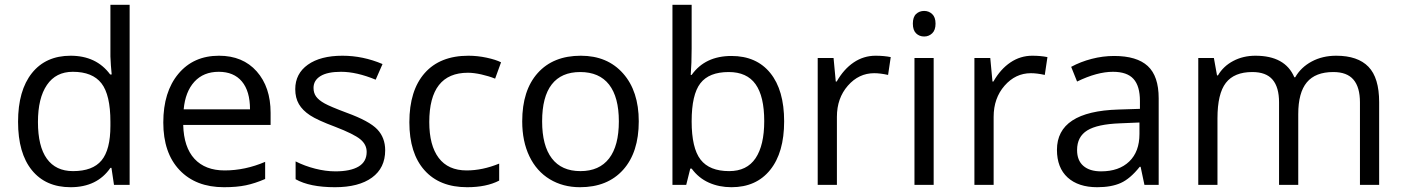

<svg xmlns="http://www.w3.org/2000/svg" viewBox="-20 -780 5919 810"><path d="M450.2 -71.8H445.8Q389.6 9.8 277.8 9.8Q172.9 9.8 114.5 -62Q56.2 -133.8 56.2 -266.1Q56.2 -398.4 114.7 -471.7Q173.3 -544.9 277.8 -544.9Q386.7 -544.9 444.8 -465.8H451.2L447.8 -504.4L445.8 -542V-759.8H526.9V0H460.9ZM288.1 -58.1Q371.1 -58.1 408.4 -103.3Q445.8 -148.4 445.8 -249V-266.1Q445.8 -379.9 408 -428.5Q370.1 -477.1 287.1 -477.1Q215.8 -477.1 178 -421.6Q140.1 -366.2 140.1 -265.1Q140.1 -162.6 177.7 -110.4Q215.3 -58.1 288.1 -58.1Z M924.8 9.8Q806.2 9.8 737.5 -62.5Q668.9 -134.8 668.9 -263.2Q668.9 -392.6 732.7 -468.8Q796.4 -544.9 903.8 -544.9Q1004.4 -544.9 1063 -478.8Q1121.6 -412.6 1121.6 -304.2V-252.9H752.9Q755.4 -158.7 800.5 -109.9Q845.7 -61 927.7 -61Q1014.2 -61 1098.6 -97.2V-24.9Q1055.7 -6.3 1017.3 1.7Q979 9.8 924.8 9.8ZM902.8 -477.1Q838.4 -477.1 800 -435.1Q761.7 -393.1 754.9 -318.8H1034.7Q1034.7 -395.5 1000.5 -436.3Q966.3 -477.1 902.8 -477.1Z M1605 -146Q1605 -71.3 1549.3 -30.8Q1493.7 9.8 1393.1 9.8Q1286.6 9.8 1227.1 -23.9V-99.1Q1265.6 -79.6 1309.8 -68.4Q1354 -57.1 1395 -57.1Q1458.5 -57.1 1492.7 -77.4Q1526.9 -97.7 1526.9 -139.2Q1526.9 -170.4 1499.8 -192.6Q1472.7 -214.8 1394 -245.1Q1319.3 -272.9 1287.8 -293.7Q1256.3 -314.5 1241 -340.8Q1225.6 -367.2 1225.6 -403.8Q1225.6 -469.2 1278.8 -507.1Q1332 -544.9 1424.8 -544.9Q1511.2 -544.9 1593.8 -509.8L1564.9 -443.8Q1484.4 -477.1 1418.9 -477.1Q1361.3 -477.1 1332 -459Q1302.7 -440.9 1302.7 -409.2Q1302.7 -387.7 1313.7 -372.6Q1324.7 -357.4 1349.1 -343.8Q1373.5 -330.1 1442.9 -304.2Q1538.1 -269.5 1571.5 -234.4Q1605 -199.2 1605 -146Z M1950.7 9.8Q1834.5 9.8 1770.8 -61.8Q1707 -133.3 1707 -264.2Q1707 -398.4 1771.7 -471.7Q1836.4 -544.9 1956.1 -544.9Q1994.6 -544.9 2033.2 -536.6Q2071.8 -528.3 2093.8 -517.1L2068.8 -448.2Q2042 -459 2010.3 -466.1Q1978.5 -473.1 1954.1 -473.1Q1791 -473.1 1791 -265.1Q1791 -166.5 1830.8 -113.8Q1870.6 -61 1948.7 -61Q2015.6 -61 2085.9 -89.8V-18.1Q2032.2 9.8 1950.7 9.8Z M2674.8 -268.1Q2674.8 -137.2 2608.9 -63.7Q2543 9.8 2426.8 9.8Q2355 9.8 2299.3 -23.9Q2243.7 -57.6 2213.4 -120.6Q2183.1 -183.6 2183.1 -268.1Q2183.1 -398.9 2248.5 -471.9Q2314 -544.9 2430.2 -544.9Q2542.5 -544.9 2608.6 -470.2Q2674.8 -395.5 2674.8 -268.1ZM2267.1 -268.1Q2267.1 -165.5 2308.1 -111.8Q2349.1 -58.1 2428.7 -58.1Q2508.3 -58.1 2549.6 -111.6Q2590.8 -165 2590.8 -268.1Q2590.8 -370.1 2549.6 -423.1Q2508.3 -476.1 2427.7 -476.1Q2348.1 -476.1 2307.6 -423.8Q2267.1 -371.6 2267.1 -268.1Z M3065.9 -543.9Q3171.4 -543.9 3229.7 -471.9Q3288.1 -399.9 3288.1 -268.1Q3288.1 -136.2 3229.2 -63.2Q3170.4 9.8 3065.9 9.8Q3013.7 9.8 2970.5 -9.5Q2927.2 -28.8 2897.9 -68.8H2892.1L2875 0H2816.9V-759.8H2897.9V-575.2Q2897.9 -513.2 2894 -463.9H2897.9Q2954.6 -543.9 3065.9 -543.9ZM3054.2 -476.1Q2971.2 -476.1 2934.6 -428.5Q2897.9 -380.9 2897.9 -268.1Q2897.9 -155.3 2935.5 -106.7Q2973.1 -58.1 3056.2 -58.1Q3130.9 -58.1 3167.5 -112.5Q3204.1 -167 3204.1 -269Q3204.1 -373.5 3167.5 -424.8Q3130.9 -476.1 3054.2 -476.1Z M3673.8 -544.9Q3709.5 -544.9 3737.8 -539.1L3726.6 -463.9Q3693.4 -471.2 3668 -471.2Q3603 -471.2 3556.9 -418.5Q3510.7 -365.7 3510.7 -287.1V0H3429.7V-535.2H3496.6L3505.9 -436H3509.8Q3539.6 -488.3 3581.5 -516.6Q3623.5 -544.9 3673.8 -544.9Z M3918.9 0H3837.9V-535.2H3918.9ZM3831.1 -680.2Q3831.1 -708 3844.7 -720.9Q3858.4 -733.9 3878.9 -733.9Q3898.4 -733.9 3912.6 -720.7Q3926.8 -707.5 3926.8 -680.2Q3926.8 -652.8 3912.6 -639.4Q3898.4 -626 3878.9 -626Q3858.4 -626 3844.7 -639.4Q3831.1 -652.8 3831.1 -680.2Z M4335 -544.9Q4370.6 -544.9 4398.9 -539.1L4387.7 -463.9Q4354.5 -471.2 4329.1 -471.2Q4264.2 -471.2 4218 -418.5Q4171.9 -365.7 4171.9 -287.1V0H4090.8V-535.2H4157.7L4167 -436H4170.9Q4200.7 -488.3 4242.7 -516.6Q4284.7 -544.9 4335 -544.9Z M4808.1 0 4792 -76.2H4788.1Q4748 -25.9 4708.3 -8.1Q4668.5 9.8 4608.9 9.8Q4529.3 9.8 4484.1 -31.2Q4439 -72.3 4439 -147.9Q4439 -310.1 4698.2 -317.9L4789.1 -320.8V-354Q4789.1 -417 4762 -447Q4734.9 -477.1 4675.3 -477.1Q4608.4 -477.1 4523.9 -436L4499 -498Q4538.6 -519.5 4585.7 -531.7Q4632.8 -543.9 4680.2 -543.9Q4775.9 -543.9 4822 -501.5Q4868.2 -459 4868.2 -365.2V0ZM4625 -57.1Q4700.7 -57.1 4743.9 -98.6Q4787.1 -140.1 4787.1 -214.8V-263.2L4706.1 -259.8Q4609.4 -256.3 4566.7 -229.7Q4523.9 -203.1 4523.9 -147Q4523.9 -103 4550.5 -80.1Q4577.1 -57.1 4625 -57.1Z M5717.3 0V-348.1Q5717.3 -412.1 5689.9 -444.1Q5662.6 -476.1 5605 -476.1Q5529.3 -476.1 5493.2 -432.6Q5457 -389.2 5457 -298.8V0H5376V-348.1Q5376 -412.1 5348.6 -444.1Q5321.3 -476.1 5263.2 -476.1Q5187 -476.1 5151.6 -430.4Q5116.2 -384.8 5116.2 -280.8V0H5035.2V-535.2H5101.1L5114.3 -461.9H5118.2Q5141.1 -501 5182.9 -522.9Q5224.6 -544.9 5276.4 -544.9Q5401.9 -544.9 5440.4 -454.1H5444.3Q5468.3 -496.1 5513.7 -520.5Q5559.1 -544.9 5617.2 -544.9Q5708 -544.9 5753.2 -498.3Q5798.3 -451.7 5798.3 -349.1V0Z"/></svg>

Font: f0_4961  
Style: Regular
Weight: 400
Foundry: Ascender Corporation
Version: Version 1.10